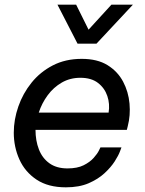

<svg xmlns="http://www.w3.org/2000/svg" viewBox="-20 -792 620 822"><path d="M262 10Q186 10 136.5 -23Q87 -56 63 -109.5Q39 -163 39 -224Q39 -280 58.5 -336Q78 -392 115 -438Q152 -484 206 -512Q260 -540 330 -540Q397 -540 440.5 -513Q484 -486 507 -442.5Q530 -399 534.5 -348.5Q539 -298 527 -252L523 -236H132Q132 -190 146.5 -152.5Q161 -115 191.5 -93Q222 -71 269 -71Q311 -71 338 -84.5Q365 -98 381 -116Q397 -134 403.5 -147.5Q410 -161 410 -161H500Q500 -161 493.5 -143.5Q487 -126 471 -101Q455 -76 427.5 -50.5Q400 -25 359.5 -7.5Q319 10 262 10ZM146 -310H445Q451 -347 439.5 -381Q428 -415 399.5 -437Q371 -459 324 -459Q280 -459 244.5 -438.5Q209 -418 184 -384Q159 -350 146 -310ZM393 -605H312L226 -772H306L379 -625L329 -632L457 -772H549Z"/></svg>

Font: Be Vietnam Pro Variable Thin
Style: Italic
Weight: 100
Italic angle: -12°
Designer: Lam Bao, Tony Le, Vietanh Nguyen
Foundry: Yellow Type Foundry
Version: Version 1.002